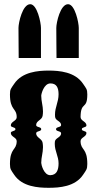

<svg xmlns="http://www.w3.org/2000/svg" viewBox="-20 -894 463 914"><path d="M355 -618V-761C355 -786 337 -874 304 -874C267 -874 248 -786 248 -761C248 -683 249 -674 249 -618ZM175 -618V-761C175 -786 157 -874 124 -874C87 -874 68 -786 68 -761C68 -683 69 -674 69 -618ZM176.3 -118.6C176.3 -145.2 184.6 -166.3 184.6 -193.2C184.6 -199.8 184.1 -206.7 182.9 -214.2C179.6 -235 152.1 -238.3 152.1 -259.2C152.1 -271.3 176.3 -267 176.3 -279C176.3 -291.2 152.1 -286.8 152.1 -298.8C152.1 -319.8 179.6 -322 182.9 -342.8C184.1 -350.3 184.6 -357.2 184.6 -363.8C184.6 -390.7 176.3 -411.8 176.3 -438.4C176.3 -445.7 188.4 -496.9 220.1 -496.9C248.9 -496.9 258.8 -477.1 258.8 -445.2C258.8 -407.8 241.8 -384.6 241.8 -348.2C241.8 -344.7 242 -341.1 242.3 -337.3C244.5 -318.7 270.9 -317.5 270.9 -298.8C270.9 -286.8 246.7 -291.2 246.7 -279C246.7 -267 270.9 -271.3 270.9 -259.2C270.9 -239.5 243.4 -238.3 241.2 -219.7C240.9 -216 240.7 -212.5 240.7 -209.2C240.7 -174 258.8 -151.1 258.8 -116.1C258.8 -84 249.2 -61.1 220.1 -60.1C219.8 -60.1 219.5 -60.1 219.1 -60.1C188.2 -60.1 176.3 -111.4 176.3 -118.6ZM27.4 -444.8C27.4 -366.3 59.5 -381.3 59.5 -336C59.5 -317.9 31.5 -315.7 31.5 -297C31.5 -286 53.5 -290 53.5 -279C53.5 -268 31.5 -272 31.5 -261C31.5 -242.3 59.5 -240.1 59.5 -222C59.5 -221.6 59.5 -221.3 59.5 -221C58.5 -177 27.4 -191.1 27.4 -113.2C27.4 -87.9 32.8 -84.1 47.5 -62C85.5 -5 161.6 0 211.5 0C262.3 0 337.5 -5 375.5 -62C390.2 -84.1 395.6 -87.9 395.6 -113.2C395.6 -191.1 364.5 -177 363.5 -221C363.5 -221.3 363.5 -221.6 363.5 -222C363.5 -240.1 391.5 -242.3 391.5 -261C391.5 -272 369.5 -268 369.5 -279C369.5 -290 391.5 -286 391.5 -297C391.5 -316 363.5 -318 363.5 -337C364.5 -414.2 395.6 -368.7 395.6 -444.8C395.6 -470.1 390.2 -472.9 375.5 -495C337.5 -552 262.3 -558 211.5 -558C161.6 -558 85.5 -552 47.5 -495C32.8 -472.9 27.4 -470.1 27.4 -444.8Z"/></svg>

Font: Chromatic Etruscan
Style: Regular
Weight: 400
Version: Version 000.910